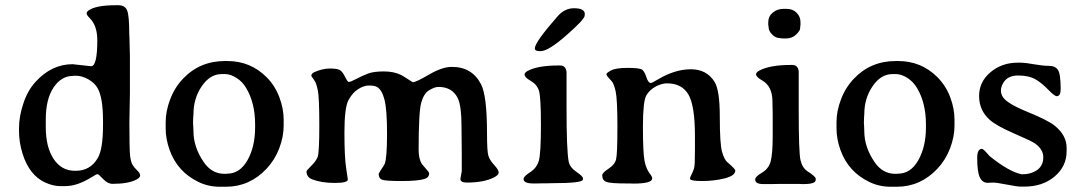

<svg xmlns="http://www.w3.org/2000/svg" viewBox="-20 -710 4168 739"><path d="M376.5 -228.5V-244.6Q376.5 -333.5 356 -370.1Q344.2 -391.1 319.8 -404.8Q295.4 -418.5 271.5 -418.5H266.6L262.2 -418Q215.8 -418 186 -373Q156.2 -328.1 156.2 -250.5V-220.7Q156.2 -143.6 186.5 -98.1Q216.8 -52.7 267.6 -52.7H272.5Q327.1 -52.7 356 -101.1Q376.5 -135.3 376.5 -228.5ZM354.5 -554.7Q354.5 -610.8 326.2 -639.2Q313.5 -651.9 313.5 -658.2Q313.5 -664.6 320.3 -669.4Q348.6 -689.9 425.3 -689.9H435.5Q461.4 -689.9 469.5 -669.4Q477.5 -648.9 477.5 -580.6L478.5 -557.1Q479 -544.9 479 -532.7L480 -496.6V-350.1L478 -238.3Q478 -135.3 480.7 -111.1Q483.4 -86.9 490 -75.9Q496.6 -64.9 508.1 -54Q519.5 -43 519.5 -34.9Q519.5 -26.9 506.3 -19.5Q475.1 -2.4 413.6 -2.4Q394 -2.4 377 -21Q359.4 -39.6 355.5 -39.6Q351.6 -40 333 -28.3Q278.3 5.9 232.9 6.3H209.5Q183.6 5.9 153.3 -7.8Q93.3 -35.6 67.4 -116.7Q53.2 -161.1 53.2 -205.1V-218.3Q53.2 -261.7 69.8 -311.5Q85.9 -361.3 117.2 -395.5Q179.2 -462.9 259.3 -462.9L330.6 -455.1Q354.5 -455.1 354.5 -554.7Z M961.9 -219.2V-231.4Q961.9 -313 928.2 -370.1Q913.1 -396 889.9 -410.4Q866.7 -424.8 847.2 -424.8H832.5Q788.6 -424.8 756.6 -378.2Q724.6 -331.5 724.6 -270L723.6 -258.3L723.1 -240.7V-234.4L723.6 -228.5L724.1 -216.8Q724.6 -210.9 724.6 -205.1Q724.6 -143.6 764.6 -85.4Q795.4 -41 843.8 -41H849.1L854 -41.5Q903.3 -41.5 932.6 -93.5Q961.9 -145.5 961.9 -219.2ZM1071.8 -250V-225.6Q1071.8 -183.6 1054.7 -138.9Q1037.6 -94.2 1005.9 -60.5Q940.4 8.8 849.6 8.8H826.2Q782.2 8.8 744.6 -9.3Q663.1 -48.3 632.8 -132.8Q617.7 -175.3 617.7 -215.8V-240.2Q617.7 -282.2 634.8 -327.1Q651.9 -373 684.6 -407.2Q749 -475.1 845.7 -475.1H847.2H855Q943.8 -475.1 1005.9 -413.1Q1038.1 -380.9 1054.9 -336.7Q1071.8 -292.5 1071.8 -250Z M1667.5 -375.5Q1653.3 -375.5 1632.3 -363Q1611.3 -350.6 1601.3 -314.9Q1591.3 -279.3 1591.3 -132.8Q1591.3 -99.1 1603.5 -79.1L1613.8 -66.9Q1631.8 -47.4 1631.8 -43Q1631.8 -27.3 1614.7 -21.5Q1589.8 -13.2 1525.9 -13.2Q1461.9 -13.2 1449.7 -18.6Q1437.5 -23.9 1437.5 -41L1444.3 -53.2Q1459.5 -75.7 1460.9 -79.6Q1469.7 -103 1469.7 -195.8Q1469.7 -288.6 1459.7 -327.1Q1449.7 -365.7 1429.7 -376Q1420.4 -380.9 1400.4 -380.9Q1380.4 -380.9 1358.4 -366.9Q1336.4 -353 1321 -324Q1305.7 -294.9 1305.7 -200.4Q1305.7 -106 1312.3 -63.2Q1318.8 -20.5 1318.8 -19Q1318.8 -5.9 1268.3 -5.9Q1217.8 -5.9 1182.1 -19.5Q1159.7 -28.3 1159.7 -49.8Q1159.7 -53.7 1178 -71.8Q1196.3 -89.8 1202.6 -105.7Q1209 -121.6 1209 -227.8Q1209 -334 1203.4 -361.6Q1197.8 -389.2 1190.4 -399.9L1178.2 -417.5Q1178.2 -427.2 1189.5 -432.1Q1220.7 -446.3 1249.5 -446.3Q1278.3 -446.3 1288.3 -440.2Q1298.3 -434.1 1308.1 -414.3Q1317.9 -394.5 1322.3 -394.5Q1329.1 -394.5 1351.3 -406.2Q1373.5 -418 1395.5 -426.5Q1417.5 -435.1 1457.5 -435.1Q1497.6 -435.1 1525.9 -420.4L1542 -410.6Q1567.4 -393.6 1569.3 -393.6Q1581.1 -393.6 1631.6 -423.1Q1682.1 -452.6 1719.2 -452.6Q1796.9 -452.6 1831.5 -385.7Q1854.5 -341.3 1854.5 -196.8Q1854.5 -128.4 1859.6 -111.1Q1864.7 -93.8 1882.1 -75Q1899.4 -56.2 1899.4 -46.1Q1899.4 -36.1 1880.9 -26.9Q1841.8 -7.3 1776.9 -7.3Q1752 -7.3 1752 -21.5Q1756.8 -46.9 1757.3 -50.8V-120.6L1756.3 -224.1Q1756.3 -301.8 1742.2 -331.5Q1721.2 -375.5 1667.5 -375.5Z M2032.2 -3.9Q1995.1 -3.9 1995.1 -21.5Q1995.1 -30.8 2020.5 -47.1Q2045.9 -63.5 2054 -91.6Q2062 -119.6 2062 -228.8Q2062 -337.9 2054.2 -361.6Q2046.4 -385.3 2022.7 -398.7Q1999 -412.1 1999 -423.3Q1999 -430.7 2011.7 -437.5Q2050.8 -458 2129.9 -458H2136.2Q2157.2 -458 2160.6 -433.6V-293.5Q2160.6 -129.4 2168.9 -87.9Q2173.3 -65.9 2198.5 -48.6Q2223.6 -31.2 2223.6 -24.4V-19Q2223.6 -4.9 2104.5 -4.9L2083 -4.4H2068.4L2046.4 -3.9ZM2061.5 -513.2H2056.6Q2038.6 -513.2 2038.6 -523.9Q2038.6 -547.4 2125.5 -646.5Q2153.3 -678.2 2188 -678.2H2190.4Q2231 -678.2 2231 -655.3L2230.5 -652.8V-650.4Q2230.5 -635.7 2160.4 -574.5Q2090.3 -513.2 2061.5 -513.2Z M2810.1 -53.7Q2810.1 -33.7 2769.3 -23.4Q2728.5 -13.2 2682.1 -13.2Q2635.7 -13.2 2635.7 -22.5Q2635.7 -26.9 2641.1 -37.4Q2646.5 -47.9 2650.4 -59.1Q2654.3 -70.3 2654.3 -98.9Q2654.3 -127.4 2654.8 -141.6V-186Q2654.8 -303.7 2629.6 -346.4Q2604.5 -389.2 2546.9 -389.2Q2527.3 -389.2 2504.2 -377.2Q2481 -365.2 2467.8 -343Q2454.6 -320.8 2454.6 -222.2Q2454.6 -123.5 2460.9 -90.3Q2467.3 -57.1 2485.4 -36.1Q2490.2 -29.3 2490.2 -22.9Q2490.2 -3.4 2418 -3.4L2403.8 -3.9H2390.1Q2329.1 -3.9 2313.5 -10Q2297.9 -16.1 2297.9 -35.2Q2297.9 -44.9 2322 -60.5Q2346.2 -76.2 2351.3 -96.7Q2356.4 -117.2 2356.4 -222.7Q2356.4 -328.1 2349.6 -358.4Q2342.8 -388.7 2334 -397.9Q2314 -418.9 2314 -424.1Q2314 -429.2 2332 -439Q2350.1 -448.7 2396.2 -448.7Q2442.4 -448.7 2451.7 -441.7Q2460.9 -434.6 2468 -412.6Q2475.1 -390.6 2485.4 -390.6Q2489.3 -390.6 2513.2 -404.8Q2578.1 -443.4 2639.2 -443.4Q2699.7 -443.4 2730 -395.5Q2750.5 -363.3 2750.5 -260Q2750.5 -156.7 2759 -126.2Q2767.6 -95.7 2779.8 -85.4Q2810.1 -59.6 2810.1 -53.7Z M2954.1 -270.5 2953.1 -319.3Q2953.1 -377.9 2913.6 -400.4Q2890.1 -413.6 2890.1 -424.3Q2890.1 -431.6 2902.8 -438.5Q2943.8 -460 3022.9 -460H3029.3Q3051.3 -460 3054.2 -435.5V-287.1Q3054.2 -123.5 3061 -93.8Q3067.9 -64 3087.9 -50.8Q3119.6 -30.3 3119.6 -22.5V-17.6Q3119.6 -1.5 3073.2 -1.5H3065.4L3058.1 -2H2977.1L2947.3 -1.5H2918Q2886.7 -1.5 2886.7 -19Q2886.7 -30.3 2912.6 -45.2Q2938.5 -60.1 2946.3 -89.1Q2954.1 -118.2 2954.1 -186.5ZM3061 -625V-613.3Q3059.6 -607.4 3059.6 -599.9Q3059.6 -592.3 3044.4 -577.1Q3029.3 -562 3004.9 -562H2992.7L2990.7 -562.5H2986.8Q2982.9 -563.5 2981 -563.5Q2965.8 -563.5 2952.1 -577.1Q2938.5 -590.8 2938.5 -604.5L2937 -614.3V-624Q2937 -647 2954.3 -661.4Q2971.7 -675.8 2994.1 -675.8H3008.8Q3031.2 -675.8 3046.1 -660.9Q3061 -646 3061 -625Z M3543.9 -219.2V-231.4Q3543.9 -313 3510.3 -370.1Q3495.1 -396 3471.9 -410.4Q3448.7 -424.8 3429.2 -424.8H3414.6Q3370.6 -424.8 3338.6 -378.2Q3306.6 -331.5 3306.6 -270L3305.7 -258.3L3305.2 -240.7V-234.4L3305.7 -228.5L3306.2 -216.8Q3306.6 -210.9 3306.6 -205.1Q3306.6 -143.6 3346.7 -85.4Q3377.4 -41 3425.8 -41H3431.2L3436 -41.5Q3485.4 -41.5 3514.6 -93.5Q3543.9 -145.5 3543.9 -219.2ZM3653.8 -250V-225.6Q3653.8 -183.6 3636.7 -138.9Q3619.6 -94.2 3587.9 -60.5Q3522.5 8.8 3431.6 8.8H3408.2Q3364.3 8.8 3326.7 -9.3Q3245.1 -48.3 3214.8 -132.8Q3199.7 -175.3 3199.7 -215.8V-240.2Q3199.7 -282.2 3216.8 -327.1Q3233.9 -373 3266.6 -407.2Q3331.1 -475.1 3427.7 -475.1H3429.2H3437Q3525.9 -475.1 3587.9 -413.1Q3620.1 -380.9 3637 -336.7Q3653.8 -292.5 3653.8 -250Z M3741.2 -102.5Q3741.2 -137.2 3759.8 -137.2Q3765.1 -137.2 3788.6 -109.4Q3865.7 -47.4 3913.6 -39.1Q3948.7 -39.1 3972.2 -55.9Q3995.6 -72.8 3995.6 -104.5Q3995.6 -136.2 3961.4 -159.2Q3947.3 -168.5 3880.4 -197.5Q3813.5 -226.6 3788.1 -250Q3748.5 -286.1 3748.5 -340.6Q3748.5 -395 3792.2 -431.9Q3835.9 -468.8 3897 -468.8H3910.2Q3925.3 -468.8 3960 -462.6Q3994.6 -456.5 4018.1 -456.5Q4041.5 -456.5 4052 -440.9Q4062.5 -425.3 4062.5 -367.7Q4062.5 -339.8 4047.4 -339.8Q4038.6 -339.8 4013.9 -365.5Q3989.3 -391.1 3964.4 -405.3Q3939.5 -419.4 3898.7 -419.4Q3857.9 -419.4 3841.3 -390.6Q3832.5 -375.5 3832.5 -361.8Q3832.5 -348.6 3839.8 -336.9Q3855.5 -311.5 3935.3 -279.1Q4015.1 -246.6 4041 -225.1Q4085.4 -188 4085.4 -141.1V-128.4Q4085.4 -69.8 4039.3 -30.8Q3993.2 8.3 3922.4 8.3H3909.2Q3894.5 8.3 3855.5 0.5Q3816.4 -7.3 3801.3 -7.3L3781.7 -6.3Q3761.2 -6.3 3751.2 -27.6Q3741.2 -48.8 3741.2 -102.5Z"/></svg>

Font: Averia Serif
Style: Regular
Weight: 500
Version: Version 1.0